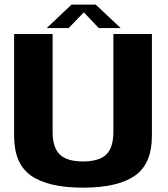

<svg xmlns="http://www.w3.org/2000/svg" viewBox="-20 -825 744 848"><path d="M346.6 3.8Q499.7 3.8 575.3 -48.7Q650.9 -101.2 650.9 -224.6V-674.9H480.8V-243.1Q480.8 -172.6 448.9 -142.2Q416.9 -111.9 346.6 -111.9Q276.3 -111.9 244.4 -142.4Q212.4 -173 212.4 -243.1V-674.9H42.3V-224.6Q42.3 -101.2 117.9 -48.7Q193.6 3.8 346.6 3.8ZM186.2 -701H283.2L350.1 -770.5L416.3 -701H513L402.9 -804.6H295.9Z"/></svg>

Font: Anybody Thin
Style: Regular
Weight: 100
Designer: Tyler Finck
Foundry: Etcetera Type Company
Version: Version 1.114;gftools[0.9.25]